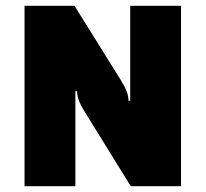

<svg xmlns="http://www.w3.org/2000/svg" viewBox="-20 -645 712 665"><path d="M65 0V-625H238L400 -365Q414 -342 419.5 -326.5Q425 -311 425 -296H431V-625H607V0H433L272 -260Q258 -283 252.5 -299Q247 -315 247 -329H241V0Z"/></svg>

Font: Changa
Style: Bold
Weight: 700
Designer: Eduardo Rodriguez Tunni
Foundry: Eduardo Rodriguez Tunni
Version: Version 3.002; ttfautohint (v1.8.2)